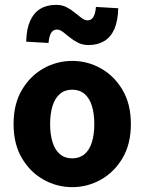

<svg xmlns="http://www.w3.org/2000/svg" viewBox="-20 -759 595 791"><path d="M277.5 12Q214.8 12 159.7 -18.7Q104.6 -49.5 70.2 -107.5Q35.9 -165.6 35.9 -247.9Q35.9 -330.4 70.2 -388.5Q104.6 -446.7 159.7 -477.4Q214.8 -508.1 277.5 -508.1Q340.3 -508.1 395.3 -477.4Q450.3 -446.7 484.8 -388.5Q519.2 -330.4 519.2 -247.9Q519.2 -165.6 484.8 -107.5Q450.3 -49.5 395.3 -18.7Q340.3 12 277.5 12ZM277.5 -106.6Q307.9 -106.6 328.3 -123.9Q348.7 -141.2 358.6 -173.1Q368.5 -205 368.5 -247.9Q368.5 -290.8 358.6 -322.8Q348.7 -354.7 328.3 -372.1Q307.9 -389.5 277.5 -389.5Q247.1 -389.5 226.8 -372.1Q206.5 -354.7 196.5 -322.8Q186.5 -290.8 186.5 -247.9Q186.5 -205 196.5 -173.1Q206.5 -141.2 226.8 -123.9Q247.1 -106.6 277.5 -106.6ZM343.8 -573.4Q320.6 -573.4 301.4 -583.1Q282.2 -592.7 267.1 -605.3Q251.9 -617.9 239.2 -627.5Q226.5 -637.2 214.4 -637.2Q199.6 -637.2 191.1 -624.3Q182.6 -611.5 179.8 -582L87.9 -587.3Q89 -639.4 104 -672.7Q118.9 -706.1 145.9 -722.5Q172.8 -739 211.4 -739Q235.5 -739 254.2 -729.3Q272.8 -719.7 288 -707.1Q303.2 -694.5 316 -684.9Q328.8 -675.2 340.9 -675.2Q355.7 -675.2 364.2 -688.2Q372.6 -701.3 375.3 -730.4L467.2 -725.1Q466 -674 451.5 -640.2Q437 -606.5 409.7 -589.9Q382.4 -573.4 343.8 -573.4Z"/></svg>

Font: Source Sans Variable
Style: Regular
Weight: 200
Designer: Paul D. Hunt
Foundry: Adobe Systems Incorporated
Version: Version 3.006;hotconv 1.0.111;makeotfexe 2.5.65597